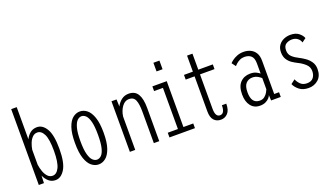

<svg xmlns="http://www.w3.org/2000/svg" viewBox="-66 -1261 3107 1784"><g transform="rotate(-20 1487.5 -369.5)"><path d="M83.5 0V-750H138V-432Q154.5 -466.5 182.2 -488.8Q210 -511 250 -511Q305 -511 341.8 -449.5Q378.5 -388 378.5 -251Q378.5 -114 340.2 -51.5Q302 11 247 11Q208 11 180.5 -13Q153 -37 137 -73.5L134.5 0ZM236 -463.5Q207.5 -463.5 187.5 -443Q167.5 -422.5 155.2 -391.5Q143 -360.5 138 -328V-180.5Q143 -144 155 -111.2Q167 -78.5 186.8 -57.5Q206.5 -36.5 235 -36.5Q274.5 -36.5 299.5 -87Q324.5 -137.5 324.5 -251Q324.5 -366.5 300 -415Q275.5 -463.5 236 -463.5Z M674 11Q636.5 11 604.2 -14.8Q572 -40.5 552.2 -98Q532.5 -155.5 532.5 -251Q532.5 -346 552.2 -403.5Q572 -461 604.2 -486.5Q636.5 -512 674 -512Q711.5 -512 743.8 -486.5Q776 -461 796 -403.5Q816 -346 816 -251Q816 -155.5 796 -98Q776 -40.5 743.8 -14.8Q711.5 11 674 11ZM674 -36Q696.5 -36 716.2 -54.8Q736 -73.5 748 -120Q760 -166.5 760 -251Q760 -333.5 748 -380Q736 -426.5 716.2 -445.8Q696.5 -465 674 -465Q651.5 -465 631.5 -445.8Q611.5 -426.5 598.8 -380Q586 -333.5 586 -251Q586 -167 598.8 -120.2Q611.5 -73.5 631.5 -54.8Q651.5 -36 674 -36Z M984 0V-500H1034L1036.5 -429.5Q1055 -465.5 1085.5 -488.8Q1116 -512 1157 -512Q1218.5 -512 1246.5 -465.8Q1274.5 -419.5 1274.5 -330V0H1221V-313Q1221 -387 1204.8 -425.5Q1188.5 -464 1143 -464Q1102 -464 1073.2 -424.5Q1044.5 -385 1037 -329V0Z M1472.5 -703H1532V-617.5H1472.5ZM1375.5 0V-46.5H1476V-453.5H1388.5V-500H1530.5V-46.5H1627.5V0Z M1789 -107V-453.5H1701V-500H1789V-658.5H1842.5V-500H1986V-453.5H1842.5V-113.5Q1842.5 -32.5 1888.5 -32.5Q1935.5 -32.5 1935.5 -114.5H1979Q1979 -50.5 1951.2 -20.8Q1923.5 9 1883 9Q1840.5 9 1814.8 -19Q1789 -47 1789 -107Z M2268.5 11Q2211.5 11 2178.8 -30.8Q2146 -72.5 2146 -144.5Q2146 -223.5 2183.8 -262.2Q2221.5 -301 2282.5 -301Q2318 -301 2342 -288.5Q2366 -276 2374.5 -268V-367Q2374.5 -421.5 2350.2 -443.2Q2326 -465 2284 -465Q2258.5 -465 2237.5 -454.5Q2216.5 -444 2202.2 -431.2Q2188 -418.5 2182.5 -411.5L2153.5 -450.5Q2160.5 -459.5 2180 -474.2Q2199.5 -489 2228.5 -500.5Q2257.5 -512 2293 -512Q2329 -512 2359.8 -498Q2390.5 -484 2409.2 -454Q2428 -424 2428 -376V-46.5H2476V0H2380.5L2378 -54Q2375 -43 2362 -27.8Q2349 -12.5 2325.8 -0.8Q2302.5 11 2268.5 11ZM2282.5 -34Q2312 -34 2331.2 -50Q2350.5 -66 2361 -85Q2371.5 -104 2374.5 -113V-223Q2366 -232 2342.5 -246Q2319 -260 2289 -260Q2250 -260 2225 -233.5Q2200 -207 2200 -145.5Q2200 -34 2282.5 -34Z M2750.5 11Q2693.5 11 2658.5 -17Q2623.5 -45 2610 -78L2652 -110Q2661 -85 2684.8 -60.2Q2708.5 -35.5 2750.5 -35.5Q2792 -35.5 2812.8 -61Q2833.5 -86.5 2833.5 -126.5Q2833.5 -167.5 2803.2 -195.2Q2773 -223 2734 -242Q2708.5 -254.5 2682 -272Q2655.5 -289.5 2637.5 -317.5Q2619.5 -345.5 2619.5 -389Q2619.5 -430 2639.2 -457.5Q2659 -485 2690 -498.5Q2721 -512 2756.5 -512Q2807.5 -512 2838.2 -487.8Q2869 -463.5 2878.5 -435.5L2839 -406.5Q2832.5 -432 2810 -449.2Q2787.5 -466.5 2755.5 -466.5Q2723 -466.5 2696.5 -450Q2670 -433.5 2670 -388.5Q2670 -349 2696.5 -324.8Q2723 -300.5 2760.5 -282.5Q2786.5 -269.5 2815.5 -249.5Q2844.5 -229.5 2865.2 -199.5Q2886 -169.5 2886 -127.5Q2886 -60 2846.2 -24.5Q2806.5 11 2750.5 11Z"/></g></svg>

Font: Trispace Condensed ExtraLight
Style: Regular
Weight: 200
Width: 3
Designer: Tyler Finck
Foundry: Etcetera Type Company
Version: Version 1.210; ttfautohint (v1.8.3)